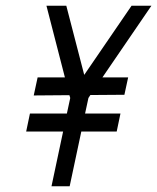

<svg xmlns="http://www.w3.org/2000/svg" viewBox="-20 -650 548 670"><path d="M84.5 -253.9H213.4L225.1 -308.1L222.2 -317.9L97.7 -316.9L111.3 -379.9H206.5L142.1 -629.9H211.4L273.9 -388.7L439 -629.9H508.3L337.4 -379.9H427.2L414.1 -319.3L295.4 -318.4L288.6 -308.1L276.9 -253.9H400.4L387.2 -190.9H263.7L223.1 0H159.7L200.2 -190.9H71.3Z"/></svg>

Font: Fibel Nord
Style: Italic
Weight: 400
Designer: Peter Wiegel
Foundry: Peter Wioegel
Version: Version 000.000